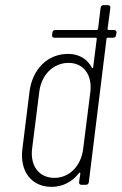

<svg xmlns="http://www.w3.org/2000/svg" viewBox="-20 -720 474 748"><path d="M425 -603H403C401 -603 399 -605 399 -607L410 -690C410 -696 407 -700 401 -700H383C377 -700 373 -696 372 -690L362 -607C361 -605 359 -603 357 -603H195C189 -603 185 -599 184 -593L183 -583C182 -577 186 -573 192 -573H354C356 -573 357 -571 357 -569L343 -458C343 -454 340 -453 338 -456C320 -491 287 -510 245 -510C165 -510 106 -450 95 -363L67 -138C57 -53 102 8 181 8C223 8 261 -11 288 -46C290 -49 293 -48 293 -44L288 -10C288 -4 291 0 297 0H315C321 0 325 -4 326 -10L395 -569C395 -571 397 -573 399 -573H421C427 -573 432 -577 432 -583L434 -593C434 -599 431 -603 425 -603ZM192 -27C133 -27 97 -73 105 -140L133 -362C141 -429 188 -475 247 -475C305 -475 340 -429 332 -362L304 -140C296 -73 250 -27 192 -27Z"/></svg>

Font: Barlow Condensed ExtraLight
Style: Italic
Weight: 275
Width: 3
Italic angle: -7°
Designer: Jeremy Tribby
Foundry: Tribby Type
Version: Version 1.422;hotconv 1.0.109;makeotfexe 2.5.65596